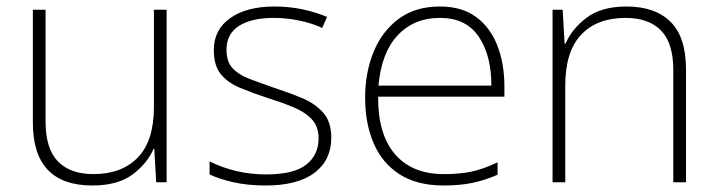

<svg xmlns="http://www.w3.org/2000/svg" viewBox="-20 -560 2211 590"><path d="M492 -530V0H460L454 -103H452Q433 -58 387.5 -24Q342 10 264 10Q81 10 81 -183V-530H120V-187Q120 -103 158 -64Q196 -25 267 -25Q354 -25 403.5 -76Q453 -127 453 -232V-530Z M998 -137Q998 -68 946.5 -29Q895 10 796 10Q741 10 697 0Q653 -10 624 -24V-64Q662 -45 706 -34.5Q750 -24 797 -24Q883 -24 921 -54Q959 -84 959 -135Q959 -170 939.5 -192Q920 -214 885 -229Q850 -244 805 -258Q757 -274 719 -289.5Q681 -305 659 -331.5Q637 -358 637 -406Q637 -469 687.5 -504.5Q738 -540 823 -540Q870 -540 911 -531Q952 -522 985 -508L970 -474Q941 -488 901 -496.5Q861 -505 822 -505Q753 -505 714.5 -480.5Q676 -456 676 -407Q676 -370 695 -350Q714 -330 747 -317.5Q780 -305 823 -290Q869 -275 908.5 -258.5Q948 -242 973 -214Q998 -186 998 -137Z M1332 -540Q1400 -540 1443.5 -507.5Q1487 -475 1508.5 -419.5Q1530 -364 1530 -294V-263H1142Q1141 -148 1193.5 -86.5Q1246 -25 1344 -25Q1393 -25 1428.5 -32.5Q1464 -40 1509 -61V-23Q1470 -6 1431.5 2Q1393 10 1343 10Q1262 10 1208.5 -24Q1155 -58 1128.5 -119Q1102 -180 1102 -260Q1102 -337 1128 -400.5Q1154 -464 1205 -502Q1256 -540 1332 -540ZM1332 -505Q1252 -505 1202 -451.5Q1152 -398 1143 -297H1490Q1490 -390 1451 -447.5Q1412 -505 1332 -505Z M1905 -540Q1993 -540 2040.5 -493Q2088 -446 2088 -347V0H2049V-345Q2049 -428 2011 -466.5Q1973 -505 1902 -505Q1815 -505 1766 -453.5Q1717 -402 1717 -297V0H1678V-530H1709L1715 -426H1718Q1737 -471 1782.5 -505.5Q1828 -540 1905 -540Z"/></svg>

Font: Noto Sans Gujarati ExtraLight
Style: Regular
Weight: 200
Designer: Jelle Bosma - Monotype Design Team, Universal Thirst
Foundry: Monotype Imaging Inc.
Version: Version 2.106; ttfautohint (v1.8.4.7-5d5b)